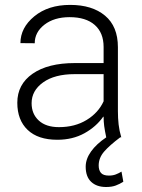

<svg xmlns="http://www.w3.org/2000/svg" viewBox="-20 -558 578 780"><path d="M411.6 0Q405.8 -27.3 403.3 -45.9Q400.9 -64.5 400.9 -83.5L399.4 -84Q370.6 -43 322.8 -16.6Q274.9 9.8 212.9 9.8Q134.3 9.8 92.3 -30.3Q50.3 -70.3 50.3 -140.6Q50.3 -215.3 112.5 -258.5Q174.8 -301.8 284.2 -301.8H400.9V-367.2Q400.9 -424.8 365 -456.5Q329.1 -488.3 262.7 -488.3Q200.2 -488.3 160.6 -457.8Q121.1 -427.2 121.1 -382.3L63 -382.8Q63 -445.3 119.4 -491.7Q175.8 -538.1 265.1 -538.1Q354.5 -538.1 406.7 -494.4Q459 -450.7 459 -366.2V-106.4Q459 -78.1 461.9 -52.2Q464.8 -26.4 472.7 0H468.3Q424.8 32.7 402.8 58.1Q380.9 83.5 380.9 114.3Q380.9 133.3 390.1 144.3Q399.4 155.3 422.4 155.3Q438.5 155.3 450.4 150.6Q462.4 146 473.6 139.2L481 180.2Q466.8 189.5 450.4 195.6Q434.1 201.7 411.1 201.7Q372.6 201.7 350.3 180.7Q328.1 159.7 328.1 119.1Q328.1 87.9 349.9 57.4Q371.6 26.9 411.6 0ZM219.7 -41.5Q284.2 -41.5 331.8 -70.6Q379.4 -99.6 400.9 -146.5V-256.8H283.2Q202.1 -256.8 155.3 -223.4Q108.4 -189.9 108.4 -138.7Q108.4 -95.2 137.5 -68.4Q166.5 -41.5 219.7 -41.5Z"/></svg>

Font: Roboto Web
Style: Light
Weight: 300
Designer: Google
Version: Version 1.200310; 2013